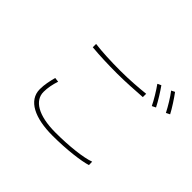

<svg xmlns="http://www.w3.org/2000/svg" viewBox="-174 -1077 1348 1348"><g transform="rotate(45 500.0 -403.0)"><path d="M771 -781 744 -768C771 -731 808 -670 827 -630L855 -644C833 -688 796 -746 771 -781ZM872 -816 846 -803C875 -766 908 -711 931 -666L959 -680C939 -719 899 -780 872 -816ZM242 -629C318 -622 400 -619 494 -619C581 -619 674 -626 738 -630V-663C672 -656 586 -649 494 -649C401 -649 312 -653 242 -662V-629ZM208 -290C197 -247 187 -204 187 -158C187 -46 306 10 480 10C622 10 752 -7 808 -25L807 -58C745 -35 619 -20 480 -20C308 -20 219 -78 219 -163C219 -203 227 -243 241 -286L208 -290Z"/></g></svg>

Font: Noto Sans CJK Thin
Style: Regular
Weight: 100
Designer: Ryoko NISHIZUKA (kana & ideographs); Paul D. Hunt (Latin, Greek & Cyrillic); Wenlong ZHANG (bopomofo); Sandoll Communica
Foundry: Adobe Systems Incorporated
Version: Version 1.000;PS 1;hotconv 1.0.78;makeotf.lib2.5.61930